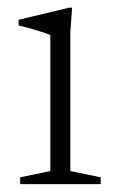

<svg xmlns="http://www.w3.org/2000/svg" viewBox="-20 -470 298 490"><path d="M164 -450.5 159.5 -388V-33.5L237 -17.5V0H31.5V-17.5L108.5 -33.5V-380.5Q103 -383 89.5 -387.5Q76 -392 59.5 -396.8Q43 -401.5 27.5 -405V-419.5L156.5 -450.5Z"/></svg>

Font: Newsreader 16pt Light
Style: Regular
Weight: 300
Designer: Hugues Gentile
Foundry: Production Type
Version: Version 1.003